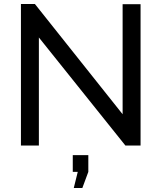

<svg xmlns="http://www.w3.org/2000/svg" viewBox="-20 -730 810 963"><path d="M350 213 370 132H345V48H423V132L393 213ZM175 -542V0H85V-710H155L595 -157V-709H685V0H609Z"/></svg>

Font: PTCRaleway Medium
Style: Regular
Weight: 500
Designer: Matt McInerney, Pablo Impallari, Rodrigo Fuenzalida
Foundry: Matt McInerney, Pablo Impallari, Rodrigo Fuenzalida
Version: Version 3.000g; ttfautohint (v1.5) -l 8 -r 28 -G 28 -x 14 -D